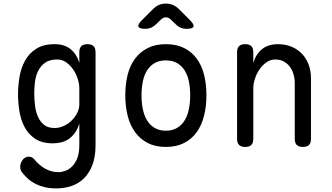

<svg xmlns="http://www.w3.org/2000/svg" viewBox="-20 -805 1840 1065"><path d="M420 -120Q411 -90 396.5 -69.5Q382 -49 363.5 -35.5Q345 -22 322 -16Q299 -10 273 -10Q213 -10 175.5 -35Q138 -60 117 -99Q96 -138 88 -186.5Q80 -235 80 -281Q80 -328 88 -377Q96 -426 118 -467Q140 -508 180 -534Q220 -560 283 -560Q338 -560 372 -532Q406 -504 420 -456V-515Q420 -538 431 -549Q442 -560 465 -560Q488 -560 499 -549Q510 -538 510 -515V0Q510 63 493 108.5Q476 154 446.5 183.5Q417 213 377 226.5Q337 240 292 240Q257 240 229 233.5Q201 227 178 215.5Q155 204 137.5 188.5Q120 173 106 156Q98 147 95 138Q92 129 92 120Q92 112 95 102Q98 92 104 83.5Q110 75 119 69.5Q128 64 139 64Q150 64 158 68.5Q166 73 173 82Q184 95 198 107.5Q212 120 228.5 129.5Q245 139 264 144.5Q283 150 304 150Q322 150 342.5 142.5Q363 135 380.5 117.5Q398 100 409 71.5Q420 43 420 0ZM282 -95Q309 -95 334 -106.5Q359 -118 378 -137Q397 -156 408.5 -179Q420 -202 420 -226V-316Q420 -340 411 -368Q402 -396 386 -419.5Q370 -443 347.5 -459Q325 -475 298 -475Q255 -475 230 -457Q205 -439 191.5 -411.5Q178 -384 174 -351Q170 -318 170 -287Q170 -255 174 -221Q178 -187 190 -159Q202 -131 224 -113Q246 -95 282 -95Z M900 10Q842 10 800 -11.5Q758 -33 730 -71Q702 -109 688.5 -161.5Q675 -214 675 -276Q675 -338 688 -390Q701 -442 729 -479.5Q757 -517 799.5 -538.5Q842 -560 900 -560Q959 -560 1001.5 -538.5Q1044 -517 1071.5 -479.5Q1099 -442 1112 -390Q1125 -338 1125 -276Q1125 -214 1111.5 -161.5Q1098 -109 1070.5 -71Q1043 -33 1000.5 -11.5Q958 10 900 10ZM900 -80Q935 -80 960.5 -94.5Q986 -109 1002.5 -134.5Q1019 -160 1027 -196.5Q1035 -233 1035 -276Q1035 -319 1027.5 -354.5Q1020 -390 1003.5 -415.5Q987 -441 961.5 -455.5Q936 -470 900 -470Q864 -470 838.5 -455.5Q813 -441 796.5 -415.5Q780 -390 772.5 -354Q765 -318 765 -275Q765 -232 773 -196Q781 -160 797.5 -134.5Q814 -109 839.5 -94.5Q865 -80 900 -80ZM786 -645Q753 -645 748 -657Q743 -669 766 -692L829 -755Q844 -770 861.5 -777.5Q879 -785 900 -785Q921 -785 939 -777.5Q957 -770 972 -755L1034 -693Q1058 -669 1053 -657Q1048 -645 1014 -645Q997 -645 982.5 -651Q968 -657 956 -669L929 -695Q915 -709 900 -709Q885 -709 871 -695L843 -668Q831 -657 817 -651Q803 -645 786 -645Z M1385 -35Q1385 -12 1374 -1Q1363 10 1340 10Q1317 10 1306 -1Q1295 -12 1295 -35V-515Q1295 -538 1306 -549Q1317 -560 1340 -560Q1363 -560 1374 -549Q1385 -538 1385 -515V-456Q1399 -504 1433 -532Q1467 -560 1522 -560Q1562 -560 1595.5 -546.5Q1629 -533 1653.5 -508Q1678 -483 1691.5 -448Q1705 -413 1705 -370V-35Q1705 -12 1694 -1Q1683 10 1660 10Q1637 10 1626 -1Q1615 -12 1615 -35V-344Q1615 -370 1608 -393.5Q1601 -417 1587.5 -435Q1574 -453 1554 -464Q1534 -475 1507 -475Q1480 -475 1457.5 -459Q1435 -443 1419 -419.5Q1403 -396 1394 -368Q1385 -340 1385 -316Z"/></svg>

Font: Maple Mono
Style: Regular
Weight: 400
Monospace: yes
Designer: subframe7536
Version: Version 7.300